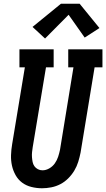

<svg xmlns="http://www.w3.org/2000/svg" viewBox="-20 -999 568 1027"><path d="M205 8Q176 8 148 1Q120 -6 98.5 -22Q77 -38 63.5 -62Q50 -86 44 -113Q38 -140 39 -169.5Q40 -199 45 -228L113 -639H84V-735H267V-639H226L155 -212Q153 -199 151.5 -185.5Q150 -172 151 -158.5Q152 -145 154.5 -132.5Q157 -120 164 -110Q171 -100 182.5 -94Q194 -88 207 -88Q226 -88 244 -98.5Q262 -109 273.5 -125.5Q285 -142 291 -160.5Q297 -179 301 -198L373 -639H345V-735H528V-639H486L411 -183Q406 -158 398.5 -133.5Q391 -109 377.5 -86.5Q364 -64 345 -45Q326 -26 303 -14Q280 -2 254.5 3Q229 8 205 8ZM221 -793 154 -855 306 -979H406L512 -849L433 -798L347 -920Z"/></svg>

Font: Iosevka Slab Oblique
Style: Bold
Weight: 700
Italic angle: -9°
Monospace: yes
Designer: Belleve Invis
Foundry: Belleve Invis
Version: Version 11.1.1; ttfautohint (v1.8.3)